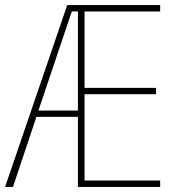

<svg xmlns="http://www.w3.org/2000/svg" viewBox="-21 -734 679 754"><path d="M261 -689H285V-300H130ZM608 -25H311V-364H592V-389H311V-689H608V-714H243L-1 0H30L122 -275H285V0H608Z"/></svg>

Font: Noto Sans Display SemiCondensed Thin
Style: Regular
Weight: 250
Width: 4
Designer: Monotype Design team
Foundry: Monotype Imaging Inc.
Version: 1.000